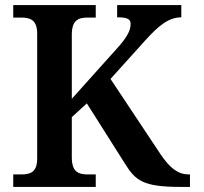

<svg xmlns="http://www.w3.org/2000/svg" viewBox="-20 -734 803 754"><path d="M32 0H356V-49H325C290 -49 262 -57 262 -116V-274L321 -328L471 -91C512 -25 542 0 688 0H726V-49H722C681 -49 649 -71 610 -129L414 -424L551 -576C600 -630 641 -666 692 -666V-714H440V-666C478 -666 493 -660 493 -640C493 -615 480 -588 437 -541L262 -346V-598C262 -657 290 -665 325 -665H356V-714H32V-665H63C97 -665 126 -657 126 -602V-111C126 -56 97 -49 63 -49H32Z"/></svg>

Font: Noto Serif SemiBold
Style: Regular
Weight: 600
Designer: Monotype Design Team
Foundry: Monotype Imaging Inc.
Version: Version 2.013